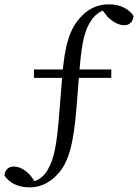

<svg xmlns="http://www.w3.org/2000/svg" viewBox="-40 -737 623 868"><path d="M93 110.1C134.5 110.1 177.8 95.7 217.6 53.6C271.4 -0.6 292.9 -90.8 305.6 -247.5L317.2 -395C327.8 -524.4 336.4 -590.5 371.3 -642.7C387.4 -668.3 412.7 -689.3 447.9 -696.1L460.5 -699.1L413.7 -702.9L446.4 -660.8C473.3 -635.4 497.7 -623 521.8 -623C548.5 -623 562 -641.5 563.6 -665.3C544 -694.7 506.3 -717.4 451.6 -717.4C409.3 -717.4 366 -703 329.3 -664.5C273.4 -607.9 252.4 -529.4 241.6 -394.8L228.8 -234.7C217.2 -88.8 206.8 -19.4 173.7 33.8C158.2 61.2 131.7 80.6 95.2 88.8L82.3 91.4L128.1 97.4L96.4 54.9C70.7 27.9 45.3 15.7 22 15.7C-3.9 15.7 -18.8 34.2 -19.6 57.2C1 87.4 38.3 110.1 93 110.1ZM113.4 -384.9H463.1V-423H113.4Z"/></svg>

Font: Source Han Serif CN VF
Style: Regular
Weight: 250
Designer: Ryoko NISHIZUKA 西塚涼子 (kana & ideographs); Frank Grießhammer (Latin, Greek & Cyrillic); Wenlong ZHANG 张文龙 (bopomofo); San
Foundry: Adobe
Version: Version 2.002;hotconv 1.1.0;makeotfexe 2.6.0